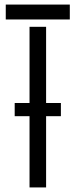

<svg xmlns="http://www.w3.org/2000/svg" viewBox="-20 -820 331 840"><path d="M44.3 -311.7V-369.4H246.4V-311.7ZM109.2 0V-702.7H181.7V0ZM5.2 -734.8V-800H285.4V-734.8Z"/></svg>

Font: Big Shoulders Stencil Thin
Style: Regular
Weight: 100
Designer: Patric King
Foundry: XO Type Co
Version: Version 2.001